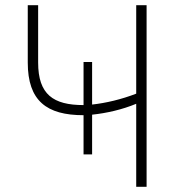

<svg xmlns="http://www.w3.org/2000/svg" viewBox="-20 -720 692 740"><path d="M505 0H545V-700H505V-359C448 -337 389 -323 335 -317V-481H302V-315C185 -315 127 -356 127 -479V-700H87V-479C87 -331 160 -276 302 -276V-125H335V-278C392 -284 452 -298 505 -320Z"/></svg>

Font: Fixel Text ExtraLight
Style: Regular
Weight: 200
Width: 4
Designer: AlfaBravo + MacPaw
Foundry: Kyrylo Tkachov, Marchela Mozhyna, Serhii Makarenko, Maria Weinstein, Zakhar Kryvoshyya
Version: Version 1.211